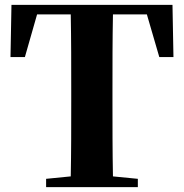

<svg xmlns="http://www.w3.org/2000/svg" viewBox="-20 -767 754 787"><path d="M582 -708 633 -533H691L687 -747H27L23 -533H82L132 -708H270C272 -605 272 -500 272 -395V-351C272 -247 272 -144 270 -44L169 -34V0H545V-34L443 -44C441 -146 441 -250 441 -352V-395C441 -501 441 -605 443 -708Z"/></svg>

Font: Noto Serif CJK JP Black
Style: Regular
Weight: 900
Designer: Ryoko NISHIZUKA 西塚涼子 (kana & ideographs); Frank Grießhammer (Latin, Greek & Cyrillic); Wenlong ZHANG 张文龙 (bopomofo); San
Foundry: Adobe Systems Incorporated
Version: Version 1.001;PS 1.001;hotconv 16.6.54;makeotf.lib2.5.65590